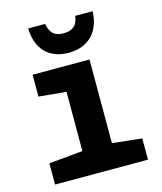

<svg xmlns="http://www.w3.org/2000/svg" viewBox="-115 -858 793 942"><g transform="rotate(-15 281.5 -387.0)"><path d="M280 -607C379 -607 442 -669 445 -774H357C350 -722 321 -706 280 -706C240 -706 212 -722 204 -774H118C120 -667 182 -607 280 -607ZM47 0H519V-108L369 -124V-549H80V-438L219 -425V-124L47 -108Z"/></g></svg>

Font: Noto Sans Mono SemiCondensed ExtraBold
Style: Regular
Weight: 800
Width: 4
Designer: Monotype Design Team
Foundry: Monotype Imaging Inc.
Version: Version 2.014